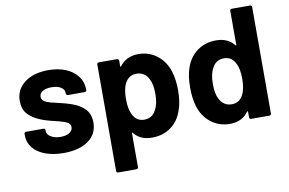

<svg xmlns="http://www.w3.org/2000/svg" viewBox="-88 -858 1807 1202"><g transform="rotate(-10 816.0 -257.0)"><path d="M36 -142V-154Q36 -159 39.5 -162Q43 -165 47 -165H158Q163 -165 166 -162Q169 -159 169 -154V-148Q169 -126 194.5 -111Q220 -96 256 -96Q291 -96 312 -109.5Q333 -123 333 -145Q333 -164 316 -174Q298 -185 245 -198Q178 -213 145 -228Q95 -249 68.5 -280Q42 -311 42 -360Q42 -434 99.5 -477.5Q157 -521 251 -521Q315 -521 363 -500.5Q411 -480 437.5 -443.5Q464 -407 464 -362V-358Q464 -353 461 -349.5Q458 -346 453 -346H346Q341 -346 337.5 -349.5Q334 -353 334 -358V-361Q334 -384 311.5 -398Q289 -412 252 -412Q217 -412 196 -399.5Q175 -387 175 -365Q175 -340 205 -328Q226 -319 269 -310Q333 -295 354 -287Q412 -268 442.5 -235Q473 -202 473 -150Q473 -76 414.5 -34.5Q356 7 257 7Q191 7 140.5 -12Q90 -31 63 -65Q36 -99 36 -142Z M560 175V-502Q560 -514 571 -514H687Q692 -514 695.5 -510.5Q699 -507 699 -502V-467Q699 -464 700.5 -463.5Q702 -463 704 -465Q747 -522 823 -522Q891 -522 942 -482.5Q993 -443 1014 -375Q1030 -324 1030 -256Q1030 -181 1011 -130Q990 -66 939.5 -29Q889 8 818 8Q743 8 704 -43Q702 -45 700.5 -44.5Q699 -44 699 -41V175Q699 180 695.5 183Q692 186 687 186H571Q566 186 563 183Q560 180 560 175ZM718 -158Q729 -135 747 -123Q765 -111 790 -111Q815 -111 834.5 -123Q854 -135 865 -158Q886 -194 886 -258Q886 -320 868 -353Q857 -377 837 -390Q817 -403 790 -403Q740 -403 716 -354Q699 -320 699 -257Q699 -193 718 -158Z M1122 -140Q1107 -191 1107 -259Q1107 -333 1125 -384Q1147 -448 1197.5 -485Q1248 -522 1318 -522Q1393 -522 1432 -471Q1434 -469 1436 -469.5Q1438 -470 1438 -473V-689Q1438 -694 1441.5 -697Q1445 -700 1450 -700H1566Q1571 -700 1574 -697Q1577 -694 1577 -689V-11Q1577 -7 1574 -3.5Q1571 0 1566 0H1450Q1445 0 1441.5 -3Q1438 -6 1438 -11V-47Q1438 -53 1432 -49Q1392 8 1314 8Q1246 8 1194.5 -31.5Q1143 -71 1122 -140ZM1269 -161Q1280 -137 1300 -124Q1320 -111 1347 -111Q1398 -111 1421 -161Q1438 -197 1438 -257Q1438 -322 1419 -356Q1408 -379 1390 -391Q1372 -403 1347 -403Q1321 -403 1302 -391Q1283 -379 1272 -356Q1251 -320 1251 -257Q1251 -193 1269 -161Z"/></g></svg>

Font: Barlow GEO Bold
Style: Regular
Weight: 700
Designer: Jeremy Tribby
Foundry: Tribby Type
Version: Version 1.408